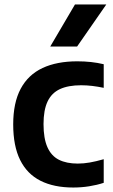

<svg xmlns="http://www.w3.org/2000/svg" viewBox="-20 -828 506 858"><path d="M307.5 10Q221 10 161 -20.2Q101 -50.5 70 -113Q39 -175.5 39 -272Q39 -369 72.5 -431.5Q106 -494 170 -524Q234 -554 325.5 -554Q357 -554 386.8 -550.8Q416.5 -547.5 443.5 -541V-435.5Q417.5 -441 392.5 -444Q367.5 -447 342.5 -447Q285 -447 247.8 -429.8Q210.5 -412.5 192.5 -374.2Q174.5 -336 174.5 -273.5Q174.5 -209.5 191.8 -170.5Q209 -131.5 243 -114.2Q277 -97 327.5 -97Q353.5 -97 381 -101.8Q408.5 -106.5 443.5 -116.5V-11Q413 -1 378.2 4.5Q343.5 10 307.5 10ZM204.5 -620 315 -808H455L324.5 -620Z"/></svg>

Font: Encode Sans Condensed Thin SemiBold
Style: Regular
Weight: 600
Version: Version 3.002